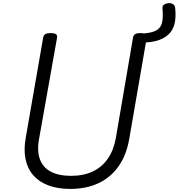

<svg xmlns="http://www.w3.org/2000/svg" viewBox="-20 -1209 1161 1248"><path d="M1118 -1161Q1124 -1114 1118 -1072Q1112 -1030 1088 -999Q1064 -968 1017 -950Q970 -932 895 -932L906 -991Q969 -995 998 -1012.5Q1027 -1030 1034 -1065Q1041 -1100 1036 -1156Q1035 -1171 1046.5 -1179Q1058 -1187 1074 -1188.5Q1090 -1190 1103 -1183Q1116 -1176 1118 -1161ZM437 19Q356 19 295.5 -3.5Q235 -26 197 -69Q159 -112 146 -175Q133 -238 148 -318L261 -967Q264 -981 275 -987.5Q286 -994 309 -994Q332 -994 343 -987Q354 -980 351 -965L235 -312Q219 -230 239 -175Q259 -120 310.5 -93Q362 -66 441 -66Q523 -66 583 -94.5Q643 -123 681 -178Q719 -233 733 -312L845 -967Q848 -981 859 -987.5Q870 -994 893 -994Q939 -994 934 -965L820 -306Q802 -201 751 -128.5Q700 -56 620.5 -18.5Q541 19 437 19Z"/></svg>

Font: Playwrite DE VA
Style: Regular
Weight: 400
Designer: Veronika Burian, José Scaglione
Foundry: TypeTogether
Version: Version 1.002